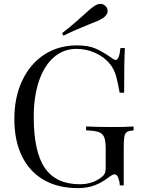

<svg xmlns="http://www.w3.org/2000/svg" viewBox="-20 -956 743 990"><path d="M556 -657Q569 -647 576 -647Q595 -647 601 -708H624Q620 -643 620 -478H597Q588 -531 578 -565.5Q568 -600 547 -626Q518 -662 471.5 -683Q425 -704 374 -704Q308 -704 258 -661Q208 -618 181 -538.5Q154 -459 154 -353Q154 -173 211.5 -89.5Q269 -6 392 -6Q452 -6 496 -37Q514 -49 519.5 -60.5Q525 -72 525 -92V-188Q525 -230 517 -249Q509 -268 489 -275Q469 -282 424 -284V-304Q476 -301 565 -301Q633 -301 669 -304V-284Q646 -282 635.5 -276Q625 -270 621.5 -253Q618 -236 618 -198V0H598Q597 -20 590 -38.5Q583 -57 571 -57Q565 -57 559 -54Q553 -51 538 -40Q503 -13 465.5 0.5Q428 14 382 14Q279 14 205.5 -28.5Q132 -71 93 -151Q54 -231 54 -342Q54 -456 95.5 -542.5Q137 -629 210 -675.5Q283 -722 376 -722Q435 -722 473 -705.5Q511 -689 556 -657ZM498 -936Q517 -936 529 -919Q535 -910 535 -900Q535 -878 508 -861Q487 -848 436 -829Q361 -799 307 -772L300 -785Q341 -816 370.5 -842.5Q400 -869 407 -875Q444 -910 468 -926Q484 -936 498 -936Z"/></svg>

Font: Playfair Display SC
Style: Regular
Weight: 400
Designer: Claus Eggers Sørensen
Foundry: Claus Eggers Sørensen
Version: Version 1.200; ttfautohint (v1.6)